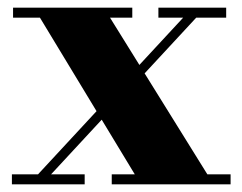

<svg xmlns="http://www.w3.org/2000/svg" viewBox="-20 -480 630 500"><path d="M271 0V-26H331L84 -434H14V-460H324.5V-434H266.5L520 -26H580.5V0ZM11 0V-26H79L457 -434H392.5V-460H569V-434H491L113 -26H200.5V0Z"/></svg>

Font: Bodoni Moda 9pt ExtraBold
Style: Regular
Weight: 800
Designer: Owen Earl
Foundry: indestructible type
Version: Version 2.005